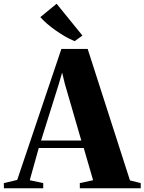

<svg xmlns="http://www.w3.org/2000/svg" viewBox="-78 -1006 772 1026"><path d="M14 -44.5 250 -744.5H390.5L616.5 -42L674 -27.5V0H348.5V-27.5L419.5 -43L369.5 -215H129L81 -43L153 -27.5V0H-57L-57.5 -27.5ZM356.5 -255 268.5 -558 254 -618 236.5 -558 141.5 -255ZM320 -786.5Q294 -797 268 -812.2Q242 -827.5 218 -844.5Q194 -861.5 173.5 -879.2Q153 -897 137.5 -914.5L224.5 -986L362.5 -816L321.5 -786.5Z"/></svg>

Font: Merriweather 120pt ExtraBold
Style: Regular
Weight: 800
Version: Version 2.100